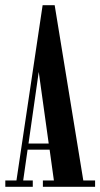

<svg xmlns="http://www.w3.org/2000/svg" viewBox="-22 -721 386 741"><path d="M-1.5 0V-24.5H41.5L142.5 -701H189L299.5 -24.5H345V0H143.5V-24.5H186L169.5 -143.5H84.5L67.5 -24.5H104.5V0ZM88 -167H166L127.5 -443.5Z"/></svg>

Font: Imbue 50pt SemiBold
Style: Regular
Weight: 600
Designer: Tyler Finck
Foundry: Etcetera Type Company
Version: Version 1.102; ttfautohint (v1.8.3)